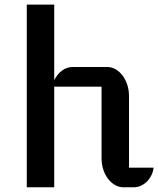

<svg xmlns="http://www.w3.org/2000/svg" viewBox="-20 -796 673 816"><path d="M93.8 -776.4H210.4V-455.6Q224.1 -481.9 244.4 -496.6Q264.6 -511.2 288.6 -511.2H435.5Q454.6 -511.2 471.4 -501.5Q488.3 -491.7 501 -474.9Q513.7 -458 521 -435.5Q528.3 -413.1 528.3 -387.2V-83.5H632.8Q630.9 -66.4 623.3 -51Q615.7 -35.6 604.5 -24.4Q593.3 -13.2 578.6 -6.6Q564 0 548.3 0H504.9Q485.8 0 468.8 -9.8Q451.7 -19.5 439 -36.4Q426.3 -53.2 418.9 -75.7Q411.6 -98.1 411.6 -124V-427.7H210.4V0H93.8Z"/></svg>

Font: Atomic Age
Style: Regular
Weight: 400
Designer: James Grieshaber
Foundry: James Grieshaber
Version: Version 1.008; ttfautohint (v1.4.1) -l 6 -r 46 -G 0 -x 0 -H 